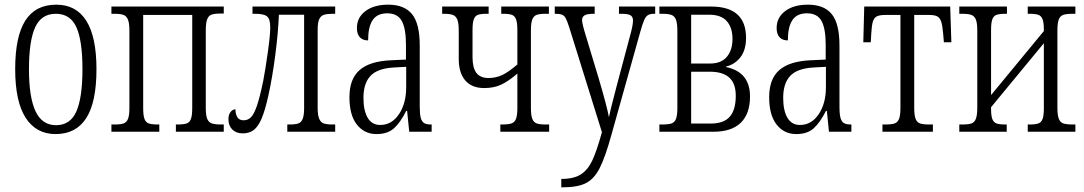

<svg xmlns="http://www.w3.org/2000/svg" viewBox="-20 -564 4643 822"><path d="M45 -268Q45 -408 88.5 -476Q132 -544 221 -544Q306 -544 349.5 -475Q393 -406 393 -268Q393 -126 349 -58Q305 10 218 10Q135 10 90 -59.5Q45 -129 45 -268ZM333 -268Q333 -390 307 -447.5Q281 -505 219 -505Q157 -505 130.5 -447Q104 -389 104 -268Q104 -148 132 -88Q160 -28 220 -28Q281 -28 307 -87Q333 -146 333 -268Z M457 -31H470Q496 -31 509 -35.5Q522 -40 528 -55Q534 -70 534 -102V-432Q534 -464 528 -479.5Q522 -495 509 -500Q496 -505 470 -505H457V-536H938V-506H925Q899 -506 886 -501.5Q873 -497 867 -481.5Q861 -466 861 -434V-102Q861 -70 867 -55.5Q873 -41 886 -36Q899 -31 927 -31H938V0H733V-31H739Q766 -31 779 -35.5Q792 -40 797.5 -55Q803 -70 803 -102V-500H593V-102Q593 -70 598.5 -55Q604 -40 617 -35.5Q630 -31 657 -31H662V0H457Z M958 -54Q958 -73 967 -84.5Q976 -96 988 -96Q988 -76 996 -62.5Q1004 -49 1023 -49Q1041 -49 1054 -61.5Q1067 -74 1079.5 -110Q1092 -146 1107 -218Q1116 -265 1126.5 -339.5Q1137 -414 1137 -446Q1137 -483 1123 -494Q1109 -505 1073 -505H1061V-536H1415V-505H1405Q1380 -505 1366.5 -500.5Q1353 -496 1346.5 -481.5Q1340 -467 1340 -437V-102Q1340 -71 1346.5 -55.5Q1353 -40 1366 -35.5Q1379 -31 1404 -31H1415V0H1210V-31H1219Q1244 -31 1257 -35.5Q1270 -40 1276 -55.5Q1282 -71 1282 -102V-501H1174Q1171 -424 1158.5 -328Q1146 -232 1129 -155Q1115 -92 1100.5 -57.5Q1086 -23 1067 -8Q1048 7 1019 7Q991 7 974.5 -9.5Q958 -26 958 -54Z M1476 -148Q1476 -226 1519.5 -264Q1563 -302 1654 -306L1718 -309V-372Q1718 -442 1700 -474.5Q1682 -507 1638 -507Q1595 -507 1575.5 -478Q1556 -449 1556 -391Q1533 -391 1520.5 -404.5Q1508 -418 1508 -444Q1508 -489 1544.5 -516.5Q1581 -544 1642 -544Q1711 -544 1744 -503.5Q1777 -463 1777 -369V-108Q1777 -75 1781.5 -59Q1786 -43 1796 -37Q1806 -31 1826 -31H1828V0H1732L1723 -89H1719Q1694 -39 1666.5 -14.5Q1639 10 1592 10Q1540 10 1508 -30.5Q1476 -71 1476 -148ZM1719 -191V-278L1665 -275Q1596 -271 1566 -239Q1536 -207 1536 -145Q1536 -91 1554 -60Q1572 -29 1608 -29Q1657 -29 1688 -75Q1719 -121 1719 -191Z M2122 -31H2130Q2156 -31 2169.5 -35.5Q2183 -40 2189 -55Q2195 -70 2195 -102V-249Q2158 -217 2126.5 -202Q2095 -187 2053 -187Q2000 -187 1972 -219.5Q1944 -252 1944 -312V-433Q1944 -465 1938 -480Q1932 -495 1919 -500Q1906 -505 1880 -505H1873V-536H2072V-505H2064Q2038 -505 2026 -500.5Q2014 -496 2008.5 -481.5Q2003 -467 2003 -435V-319Q2003 -274 2019.5 -252Q2036 -230 2072 -230Q2103 -230 2130.5 -243Q2158 -256 2195 -288V-434Q2195 -466 2189.5 -481Q2184 -496 2171.5 -500.5Q2159 -505 2134 -505H2126V-536H2330V-505H2316Q2291 -505 2278 -500.5Q2265 -496 2259 -481Q2253 -466 2253 -434V-102Q2253 -70 2259 -55Q2265 -40 2278 -35.5Q2291 -31 2317 -31H2331V0H2122Z M2383 202Q2437 202 2467 182.5Q2497 163 2516 122.5Q2535 82 2557 2L2417 -447Q2408 -475 2402 -486Q2396 -497 2386.5 -501Q2377 -505 2357 -505H2355V-536H2526V-505H2523Q2494 -505 2483 -498.5Q2472 -492 2472 -478Q2472 -462 2489 -408L2543 -229Q2579 -107 2587 -62Q2591 -82 2596 -102Q2601 -122 2606 -141Q2620 -194 2622 -203L2678 -413Q2690 -456 2690 -476Q2690 -492 2679.5 -498.5Q2669 -505 2640 -505H2630V-536H2785V-505H2781Q2764 -505 2754.5 -499.5Q2745 -494 2738 -478.5Q2731 -463 2721 -427L2598 12Q2571 110 2547 156.5Q2523 203 2487.5 220.5Q2452 238 2388 238H2383Z M2803 -31H2815Q2842 -31 2855 -35.5Q2868 -40 2874 -55Q2880 -70 2880 -102V-432Q2880 -464 2874 -479.5Q2868 -495 2855 -500Q2842 -505 2815 -505H2803V-536H3024Q3174 -536 3174 -402Q3174 -350 3150 -319Q3126 -288 3088 -279V-277Q3191 -256 3191 -151Q3191 -77 3151.5 -38.5Q3112 0 3035 0H2803ZM3020 -292Q3068 -292 3092 -321Q3116 -350 3116 -397Q3116 -446 3091.5 -473.5Q3067 -501 3017 -501H2939V-292ZM3022 -35Q3079 -35 3104.5 -64.5Q3130 -94 3130 -154Q3130 -207 3102 -232Q3074 -257 3019 -257H2939V-35Z M3273 -148Q3273 -226 3316.5 -264Q3360 -302 3451 -306L3515 -309V-372Q3515 -442 3497 -474.5Q3479 -507 3435 -507Q3392 -507 3372.5 -478Q3353 -449 3353 -391Q3330 -391 3317.5 -404.5Q3305 -418 3305 -444Q3305 -489 3341.5 -516.5Q3378 -544 3439 -544Q3508 -544 3541 -503.5Q3574 -463 3574 -369V-108Q3574 -75 3578.5 -59Q3583 -43 3593 -37Q3603 -31 3623 -31H3625V0H3529L3520 -89H3516Q3491 -39 3463.5 -14.5Q3436 10 3389 10Q3337 10 3305 -30.5Q3273 -71 3273 -148ZM3516 -191V-278L3462 -275Q3393 -271 3363 -239Q3333 -207 3333 -145Q3333 -91 3351 -60Q3369 -29 3405 -29Q3454 -29 3485 -75Q3516 -121 3516 -191Z M3758 -31H3770Q3797 -31 3810 -35.5Q3823 -40 3829 -55Q3835 -70 3835 -102V-500H3771Q3746 -500 3734 -494Q3722 -488 3717 -471.5Q3712 -455 3710 -419L3708 -383H3676L3680 -536H4048L4053 -383H4021L4018 -419Q4015 -455 4009.5 -471.5Q4004 -488 3992.5 -494Q3981 -500 3957 -500H3894V-102Q3894 -70 3900 -55Q3906 -40 3919 -35.5Q3932 -31 3958 -31H3974V0H3758Z M4087 -31H4099Q4126 -31 4139 -35.5Q4152 -40 4158 -55.5Q4164 -71 4164 -103V-433Q4164 -465 4158 -480Q4152 -495 4139 -500Q4126 -505 4099 -505H4087V-536H4291V-505H4286Q4259 -505 4246.5 -500.5Q4234 -496 4228.5 -481.5Q4223 -467 4223 -436V-157L4449 -431V-437Q4449 -467 4443.5 -481.5Q4438 -496 4425.5 -500.5Q4413 -505 4387 -505H4380V-536H4584V-505H4574Q4546 -505 4532.5 -500.5Q4519 -496 4513 -481Q4507 -466 4507 -433V-103Q4507 -71 4513 -55.5Q4519 -40 4532.5 -35.5Q4546 -31 4574 -31H4584V0H4380V-31H4387Q4413 -31 4425.5 -35.5Q4438 -40 4443.5 -54.5Q4449 -69 4449 -101V-379L4223 -105V-99Q4223 -68 4228.5 -54Q4234 -40 4246.5 -35.5Q4259 -31 4286 -31H4290V0H4087Z"/></svg>

Font: Noto Serif CondLight
Style: Regular
Weight: 300
Width: 3
Designer: Monotype Design Team
Foundry: Monotype Imaging Inc.
Version: Version 1.001